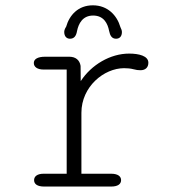

<svg xmlns="http://www.w3.org/2000/svg" viewBox="-20 -684 659 704"><path d="M405.5 -542C419 -542 427 -551 427 -566.5C427 -571.5 425 -578 421.5 -584.5C409 -627.5 375 -664.5 320.5 -664.5C266.5 -664.5 234.5 -628.5 222.5 -586C218 -579.5 215.5 -572 215.5 -567C215.5 -551 224 -542 236.5 -542C252.5 -542 259.5 -553 262.5 -570.5C268 -597 282.5 -627 321.5 -627C361 -627 375 -597 380 -571C383.5 -553.5 390 -542 405.5 -542ZM387.5 -47H278.5V-270.5C278.5 -366.5 361.5 -434 435 -434C446.5 -434 459 -433 470 -430C479 -427.5 486.5 -426.5 495 -426.5C512.5 -426.5 524 -436 524 -454C524 -479 489.5 -487.5 453.5 -487.5C384.5 -487.5 315 -446.5 276 -386.5L275.5 -442.5C272 -464 257 -476 234 -476H145.5C118.5 -476 104 -467.5 104 -453C104 -438.5 117 -429 140 -429H224.5V-47H140C117 -47 105 -37.5 105 -23.5C105 -9 117 0 142 0H387.5C412 0 424 -9 424 -23.5C424 -37.5 412 -47 387.5 -47Z"/></svg>

Font: RTM Light Light
Style: Regular
Weight: 300
Designer: after Tyler Finck
Foundry: An Endless Supply
Version: Version 1.000;Glyphs 3.2.1 (3258)